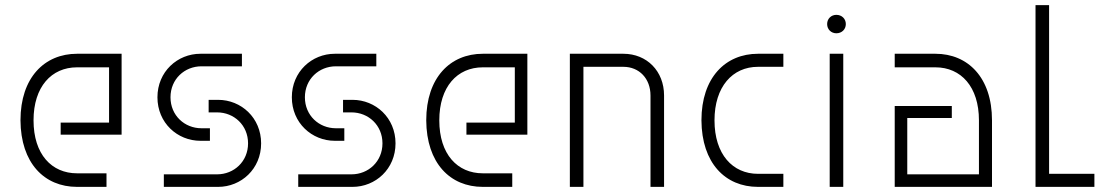

<svg xmlns="http://www.w3.org/2000/svg" viewBox="-20 -730 4365 750"><path d="M60 -260C61 -93 153 0 281 0H396V-53H281C182 -53 111 -127 111 -260C111 -391 181 -467 281 -467H406V-251H217V-204H455V-520H281C154 -520 60 -427 60 -260Z M646 -350C646 -421 701 -471 767 -471H925V-520H763C673 -520 595 -450 595 -350C595 -250 673 -180 763 -180H800V-229H767C701 -229 646 -279 646 -350ZM620 0H832C922 0 1000 -70 1000 -170C1000 -270 922 -340 832 -340H795V-291H828C894 -291 949 -241 949 -170C949 -99 894 -49 828 -49H620Z M1171 -350C1171 -421 1226 -471 1292 -471H1450V-520H1288C1198 -520 1120 -450 1120 -350C1120 -250 1198 -180 1288 -180H1325V-229H1292C1226 -229 1171 -279 1171 -350ZM1145 0H1357C1447 0 1525 -70 1525 -170C1525 -270 1447 -340 1357 -340H1320V-291H1353C1419 -291 1474 -241 1474 -170C1474 -99 1419 -49 1353 -49H1145Z M1645 -260C1646 -93 1738 0 1866 0H1981V-53H1866C1767 -53 1696 -127 1696 -260C1696 -391 1766 -467 1866 -467H1991V-251H1802V-204H2040V-520H1866C1739 -520 1645 -427 1645 -260Z M2206 0H2259V-469H2415C2477 -469 2521 -423 2521 -357V0H2574V-357C2574 -452 2507 -520 2415 -520H2206Z M3040 -51H2941C2842 -51 2771 -127 2771 -260C2771 -391 2841 -469 2941 -469H3040V-520H2941C2814 -520 2720 -427 2720 -260C2721 -93 2813 0 2941 0H3040Z M3221 0H3274V-520H3221ZM3211 -636C3211 -615 3227 -600 3247 -600C3268 -600 3284 -615 3284 -636C3284 -657 3268 -672 3247 -672C3227 -672 3211 -657 3211 -636Z M3804 -260V-49H3524V-269H3698V-316H3475V0H3855V-260C3855 -427 3761 -520 3634 -520H3475V-467H3634C3734 -467 3804 -391 3804 -260Z M4255 0V-51H4078V-710H4025V0Z"/></svg>

Font: Grotesk 01 Extrafine
Style: Bold
Weight: 400
Designer: Frank Adebiaye, contributions by Jérémy Landes, Ariel Martín Pérez
Foundry: Velvetyne Type Foundry
Version: Version 3.000;Glyphs 3.1.2 (3150)